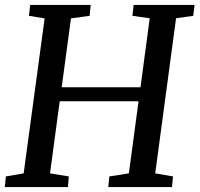

<svg xmlns="http://www.w3.org/2000/svg" viewBox="-22 -763 814 783"><path d="M-2.5 0 2 -43.5 74.5 -56 160 -688 96 -698.5 101 -743H348L343.5 -698.5L267.5 -688L229.5 -407H551L588.5 -688.5L518 -698.5L523 -743H771.5L766 -698.5L696 -688.5L611 -56L683.5 -43.5L679.5 0H419.5L424 -43.5L503.5 -56L543 -350H221.5L182 -56L258.5 -43.5L255 0Z"/></svg>

Font: Merriweather
Style: Italic
Weight: 400
Italic angle: -7.8°
Designer: Eben Sorkin
Foundry: Eben Sorkin
Version: Version 2.100